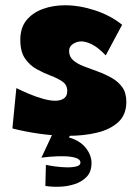

<svg xmlns="http://www.w3.org/2000/svg" viewBox="-20 -494 526 728"><path d="M239 21Q185 21 129 13Q73 5 27 -7L42 -160Q62 -150 89 -138.5Q116 -127 143 -119.5Q170 -112 189 -112Q209 -112 222 -120.5Q235 -129 235 -149Q235 -172 217 -184.5Q199 -197 172.5 -207Q146 -217 119.5 -231.5Q93 -246 75 -272Q57 -298 57 -343Q57 -389 80.5 -417.5Q104 -446 142.5 -460Q181 -474 226 -474Q282 -474 341 -454.5Q400 -435 443 -400L381 -284Q352 -314 329 -325.5Q306 -337 288 -337Q272 -337 257 -327.5Q242 -318 242 -301Q242 -279 257.5 -265.5Q273 -252 298 -242.5Q323 -233 350.5 -223Q378 -213 403 -199Q428 -185 443.5 -163.5Q459 -142 459 -108Q459 -59 428.5 -31Q398 -3 348 9Q298 21 239 21ZM137 104 193 -16 275 -21 241 27Q283 39 305 66.5Q327 94 327 124Q327 157 309 176Q291 195 263.5 204Q236 213 206 214Q176 215 152 211L154 131Q167 134 188.5 137Q210 140 232 140.5Q254 141 269.5 137Q285 133 285 123Q285 110 267 104.5Q249 99 223.5 98.5Q198 98 173.5 100Q149 102 137 104Z"/></svg>

Font: Marhey ExtraBold
Style: Regular
Weight: 800
Designer: Nur Syamsi & Bustanul Arifin
Foundry: Namelatype
Version: Version 1.000; ttfautohint (v1.8.4.7-5d5b)